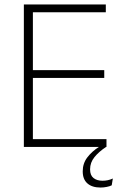

<svg xmlns="http://www.w3.org/2000/svg" viewBox="-20 -659 552 861"><path d="M87 0V-639H127.5V0ZM99.5 0V-35H457.5V0ZM109.5 -309.5V-344.5H447.5V-309.5ZM98.5 -604V-639H454.5V-604ZM431 182Q393 182 372 163.5Q351 145 351 110V109Q351 73.5 371.8 46.5Q392.5 19.5 425.5 -1.5V-3.5L454.5 -2L455.5 0Q423 21.5 403.5 45.8Q384 70 384 100V101Q384 127 399.2 139.2Q414.5 151.5 439.5 151.5Q451.5 151.5 462.8 149.2Q474 147 486 141.5L481 172Q472.5 176.5 458.5 179.2Q444.5 182 431 182Z"/></svg>

Font: Anek Latin ExtraLight
Style: Regular
Weight: 250
Designer: Yesha Goshar
Foundry: Ek Type
Version: Version 1.003